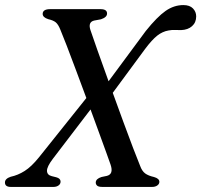

<svg xmlns="http://www.w3.org/2000/svg" viewBox="-34 -736 793 756"><path d="M322 -618Q329 -596.5 348.8 -540.8Q368.5 -485 393.5 -416L540 -614Q585 -670 618 -693Q651 -716 688 -716Q713 -716 725.8 -702.8Q738.5 -689.5 738.5 -671.5Q738.5 -647.5 722.2 -633Q706 -618.5 679 -617.5Q665 -617.5 654 -618Q643 -618.5 629.5 -616Q606 -612 585.2 -595.8Q564.5 -579.5 537.5 -543.5L410 -370.5Q431 -312 452 -255.2Q473 -198.5 490.2 -153Q507.5 -107.5 517.5 -83.5Q525 -62.5 537.5 -53.2Q550 -44 572.5 -39Q593.5 -33 593.5 -20Q593.5 -11.5 585.5 -5.8Q577.5 0 565 0H369Q354 0 348.5 -5Q343 -10 343 -17.5Q343.5 -32 365.5 -39L387 -43.5Q414 -50.5 401.5 -87.5Q397 -101 385.2 -133.2Q373.5 -165.5 357.2 -210.2Q341 -255 322.5 -305L174 -110.5Q150.5 -79.5 151 -63.2Q151.5 -47 169.5 -42.5L187.5 -38Q204.5 -33.5 204.5 -21Q204.5 -11.5 196.5 -5.8Q188.5 0 176.5 0H8.5Q-14.5 0 -14.5 -17.5Q-14.5 -32.5 8 -40Q36.5 -46 63 -62.8Q89.5 -79.5 119 -116L306 -350Q285 -406.5 265 -460.2Q245 -514 228.8 -556Q212.5 -598 203.5 -619.5Q195.5 -639.5 185.8 -647.8Q176 -656 156 -660.5Q134 -667.5 134 -681.5Q134.5 -700 163.5 -700H361.5Q388 -700 387.5 -682.5Q387.5 -668 363.5 -660L336.5 -655Q312 -649 322 -618Z"/></svg>

Font: Fraunces 9pt S000
Style: Italic
Weight: 400
Italic angle: -16°
Version: Version 1.000; ttfautohint (v1.8.3)